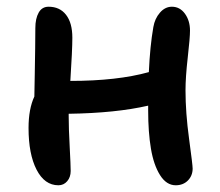

<svg xmlns="http://www.w3.org/2000/svg" viewBox="-20 -513 648 565"><path d="M151.9 32.2Q111.3 32.2 87.6 -13.7Q64 -59.6 64 -136.2Q64 -192.4 81.1 -229Q81.5 -252.9 82.3 -295.4Q83 -337.9 83.5 -371.1Q84 -404.3 84 -430.2Q84 -458.5 93.8 -475.8Q103.5 -493.2 123 -493.2Q155.8 -493.2 174.3 -469.5Q192.9 -445.8 192.9 -401.9Q192.9 -366.7 187 -274.9Q325.2 -274.9 418 -300.8Q421.4 -377 431.2 -433.1Q435.5 -458.5 450.7 -475.8Q465.8 -493.2 485.8 -493.2Q509.3 -493.2 524.2 -472.7Q539.1 -452.1 539.1 -422.9Q539.1 -401.9 532.5 -344Q525.9 -286.1 525.9 -247.1Q525.9 -181.6 536.4 -104.5Q546.9 -27.3 546.9 -17.1Q546.9 3.9 533 18.1Q519 32.2 497.1 32.2Q469.7 32.2 450.9 2.2Q432.1 -27.8 424.1 -75.9Q416 -124 416 -188V-202.1Q320.8 -180.2 182.1 -178.2V-172.9Q182.1 -135.7 185.1 -80.8Q188 -25.9 188 -9.8Q188 8.3 177.7 20.3Q167.5 32.2 151.9 32.2Z"/></svg>

Font: Shantell Sans Bouncy
Style: Regular
Weight: 500
Designer: Stephen Nixon, Anya Danilova, Shantell Martin
Foundry: Arrow Type
Version: Version 1.006;[9816181b4]